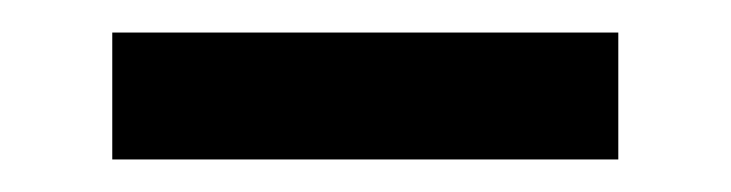

<svg xmlns="http://www.w3.org/2000/svg" viewBox="-20 -309 449 118"><path d="M49 -289V-211H360V-289Z"/></svg>

Font: LT Wave Alt
Style: Regular
Weight: 400
Designer: Daniel Lyons
Version: Version 2.5 (Glyphs App)